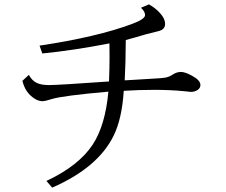

<svg xmlns="http://www.w3.org/2000/svg" viewBox="-20 -818 1040 884"><path d="M162.1 -607.9Q428.7 -647.9 589.8 -708.5Q647.9 -730 647.9 -748.5Q647.9 -765.1 628.9 -782.2L666 -797.9Q697.3 -780.3 719.2 -754.9Q740.2 -731 740.2 -708Q740.2 -689 724.6 -680.2Q715.8 -675.3 696.8 -671.4Q655.8 -662.1 600.1 -645Q577.6 -638.2 559.1 -633.8Q558.6 -525.4 554.2 -448.2L565.9 -448.7L671.9 -455.1Q727.5 -458 740.2 -460.4Q759.8 -463.9 775.9 -475.1Q793.9 -486.8 813 -486.8Q832 -486.8 863.3 -469.7Q902.8 -448.7 902.8 -426.8Q902.8 -413.1 890.6 -404.3Q877.4 -395 858.4 -395Q856.9 -395 824.7 -398.4Q764.2 -404.3 689.9 -404.3Q619.6 -404.3 549.8 -399.9Q541.5 -271 503.4 -193.8Q431.6 -46.4 220.2 45.9L193.8 15.1Q342.8 -54.7 407.2 -152.8Q464.8 -240.7 479 -396Q267.6 -377.4 217.8 -361.8Q187.5 -352.1 175.8 -352.1Q145 -352.1 112.8 -386.2Q92.8 -407.7 83 -445.8L112.8 -473.1Q127.9 -445.8 150.9 -435.5Q171.9 -426.3 205.6 -426.3Q246.6 -426.3 481.9 -442.9Q484.4 -503.4 484.4 -554.7Q484.4 -574.7 483.9 -618.2Q317.4 -585.9 174.8 -571.8Z"/></svg>

Font: BIZ UDMincho
Style: Regular
Weight: 400
Monospace: yes
Designer: TypeBank Co., Ltd.
Foundry: Morisawa Inc.
Version: Version 1.06